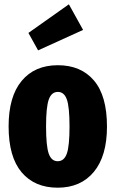

<svg xmlns="http://www.w3.org/2000/svg" viewBox="-20 -854 537 892"><path d="M477 -266Q477 -129 416 -55.5Q355 18 248 18Q141 18 80.5 -53.5Q20 -125 20 -267Q20 -405 80.5 -478Q141 -551 249 -551Q356 -551 416.5 -480Q477 -409 477 -266ZM194 -267Q194 -175 206.5 -140Q219 -105 248 -105Q278 -105 290.5 -140.5Q303 -176 303 -266Q303 -357 290.5 -392Q278 -427 249 -427Q219 -427 206.5 -391.5Q194 -356 194 -267ZM300 -834 366 -715 157 -620 112 -701Z"/></svg>

Font: Fira Sans Extra Condensed ExtraBold
Style: Regular
Weight: 800
Width: 1
Designer: Carrois Corporate & Edenspiekermann AG
Foundry: Carrois Corporate GbR & Edenspiekermann AG
Version: Version 4.203